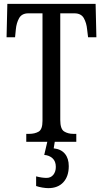

<svg xmlns="http://www.w3.org/2000/svg" viewBox="-20 -734 534 994"><path d="M116 0V-41H131Q160 -41 180 -52.5Q200 -64 200 -108V-665H127Q93 -665 79 -640Q65 -615 62 -582L58 -541H14L18 -714H475L479 -541H436L431 -582Q428 -615 414 -640Q400 -665 365 -665H292V-113Q292 -66 312 -53.5Q332 -41 360 -41H375V0ZM230 240Q217 240 199 237Q181 234 167 229V179Q197 187 221 187Q243 187 256 171Q269 155 269 130Q269 101 252 85.5Q235 70 209 68L227 -9H265L258 34Q296 38 316 62Q336 86 336 126Q336 179 308 209.5Q280 240 230 240Z"/></svg>

Font: Noto Serif ExtraCondensed
Style: Regular
Weight: 400
Width: 2
Designer: Monotype Design Team
Foundry: Monotype Imaging Inc.
Version: Version 2.015